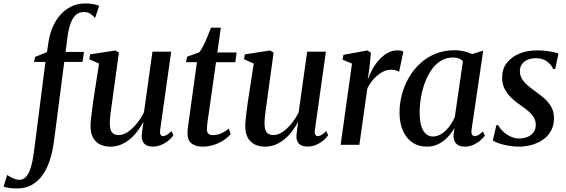

<svg xmlns="http://www.w3.org/2000/svg" viewBox="-144 -835 3263 1107"><path d="M135 -590Q142.5 -639.5 160.5 -680.5Q178.5 -721.5 205.8 -751.5Q233 -781.5 268.5 -798.2Q304 -815 345.5 -815Q368.5 -815 389.2 -812Q410 -809 428 -801.5L404 -731Q395 -743 378.8 -754.5Q362.5 -766 338 -765.5Q312 -765.5 293.5 -749.2Q275 -733 263.2 -700.8Q251.5 -668.5 245 -621L234 -535.5H340L332 -478H226.5L167.5 -23Q159.5 39.5 142.8 90Q126 140.5 99.8 176.5Q73.5 212.5 37.5 232Q1.5 251.5 -45 251.5Q-69 252 -89.5 248.8Q-110 245.5 -123.5 241.5L-102.5 173.5Q-97.5 178 -85.2 184.8Q-73 191.5 -58.8 196.8Q-44.5 202 -33 202Q-10 202 6 184.5Q22 167 33 132.5Q44 98 51 46L118 -478H52L58 -506.5L127 -534.5Z M492 10.5Q459.5 10.5 433.8 -1.8Q408 -14 393.2 -40Q378.5 -66 378 -106.5Q378 -122 380.2 -144.5Q382.5 -167 385.8 -192.5Q389 -218 392.2 -242Q395.5 -266 398.5 -284L427 -468.5L371 -493.5L375.5 -521.5L521.5 -544L541.5 -532L507.5 -284.5Q505 -265 501.8 -242.5Q498.5 -220 495.5 -197.8Q492.5 -175.5 490.8 -156.5Q489 -137.5 489 -124.5Q489 -99.5 494.8 -84.5Q500.5 -69.5 512.2 -63Q524 -56.5 541.5 -56.5Q567 -56.5 593.8 -74.8Q620.5 -93 644.8 -122.8Q669 -152.5 686 -187.5L735 -537H843L779.5 -86.5Q777 -68.5 781.5 -59.2Q786 -50 795.5 -50Q805 -50 817 -56.8Q829 -63.5 844.5 -79L856 -55.5Q849 -44 831.8 -28.5Q814.5 -13 790.2 -1.5Q766 10 736.5 10Q702.5 10 687.5 -7Q672.5 -24 673 -49.5Q673 -53 674 -62Q675 -71 676.5 -83Q678 -95 679.8 -107.2Q681.5 -119.5 683 -129L681.5 -129.5Q666.5 -102.5 647.2 -77.2Q628 -52 604.2 -32.2Q580.5 -12.5 552.5 -1Q524.5 10.5 492 10.5Z M1059 -177.5Q1055.5 -156 1053.5 -140.2Q1051.5 -124.5 1050.2 -112Q1049 -99.5 1049 -88Q1049 -71.5 1057.8 -63.8Q1066.5 -56 1081.5 -56Q1110.5 -56 1134 -67Q1157.5 -78 1175 -93.5L1186 -61.5Q1170 -42.5 1144.8 -26Q1119.5 -9.5 1088 0.5Q1056.5 10.5 1021.5 10.5Q984 10.5 960 -8.2Q936 -27 937 -68.5Q937 -74.5 937.8 -83.8Q938.5 -93 940.2 -106Q942 -119 944.2 -135.8Q946.5 -152.5 949.5 -174L991.5 -476.5H928.5L934.5 -508L1004 -533Q1015.5 -545 1028.2 -570.8Q1041 -596.5 1052.8 -625.2Q1064.5 -654 1072.5 -675.5H1129.5L1109 -532.5H1220.5L1212.5 -476.5H1101.5Z M1384 10.5Q1351.5 10.5 1325.8 -1.8Q1300 -14 1285.2 -40Q1270.5 -66 1270 -106.5Q1270 -122 1272.2 -144.5Q1274.5 -167 1277.8 -192.5Q1281 -218 1284.2 -242Q1287.5 -266 1290.5 -284L1319 -468.5L1263 -493.5L1267.5 -521.5L1413.5 -544L1433.5 -532L1399.5 -284.5Q1397 -265 1393.8 -242.5Q1390.5 -220 1387.5 -197.8Q1384.5 -175.5 1382.8 -156.5Q1381 -137.5 1381 -124.5Q1381 -99.5 1386.8 -84.5Q1392.5 -69.5 1404.2 -63Q1416 -56.5 1433.5 -56.5Q1459 -56.5 1485.8 -74.8Q1512.5 -93 1536.8 -122.8Q1561 -152.5 1578 -187.5L1627 -537H1735L1671.5 -86.5Q1669 -68.5 1673.5 -59.2Q1678 -50 1687.5 -50Q1697 -50 1709 -56.8Q1721 -63.5 1736.5 -79L1748 -55.5Q1741 -44 1723.8 -28.5Q1706.5 -13 1682.2 -1.5Q1658 10 1628.5 10Q1594.5 10 1579.5 -7Q1564.5 -24 1565 -49.5Q1565 -53 1566 -62Q1567 -71 1568.5 -83Q1570 -95 1571.8 -107.2Q1573.5 -119.5 1575 -129L1573.5 -129.5Q1558.5 -102.5 1539.2 -77.2Q1520 -52 1496.2 -32.2Q1472.5 -12.5 1444.5 -1Q1416.5 10.5 1384 10.5Z M1820 0 1885.5 -468.5 1831 -491 1836 -519 1974.5 -544 1994.5 -531 1986 -444 1976 -375.5Q1986 -404.5 2002.5 -434.5Q2019 -464.5 2041 -489.2Q2063 -514 2089.5 -529.2Q2116 -544.5 2145.5 -544.5Q2158.5 -544.5 2167.8 -542.5Q2177 -540.5 2181.5 -537L2157 -420.5Q2152.5 -425 2139.5 -429Q2126.5 -433 2109.5 -433Q2089 -433 2069.2 -424Q2049.5 -415 2031.5 -399.8Q2013.5 -384.5 1998.8 -365.2Q1984 -346 1974 -325.5L1928 0Z M2575 -88.5Q2572 -66.5 2578 -58.2Q2584 -50 2594 -50Q2603 -50 2614.2 -56.5Q2625.5 -63 2639.5 -77L2652 -53.5Q2645.5 -43.5 2629.2 -28.5Q2613 -13.5 2588.8 -1.5Q2564.5 10.5 2534 10.5Q2502.5 10.5 2485.8 -7.5Q2469 -25.5 2471 -59L2476.5 -98Q2462 -71 2438.8 -46Q2415.5 -21 2385 -5.2Q2354.5 10.5 2318 10.5Q2268.5 10.5 2233 -14Q2197.5 -38.5 2178.5 -82.8Q2159.5 -127 2159.5 -186Q2159.5 -237.5 2173 -289Q2186.5 -340.5 2212.8 -386.5Q2239 -432.5 2277.5 -468.2Q2316 -504 2366.2 -524.8Q2416.5 -545.5 2478 -545.5Q2504 -545.5 2530.8 -539.2Q2557.5 -533 2578.5 -523.5L2642 -543ZM2525 -482.5Q2516 -492 2501.8 -497.8Q2487.5 -503.5 2469 -503.5Q2429 -503.5 2398 -484.5Q2367 -465.5 2344 -432.8Q2321 -400 2305.8 -358.5Q2290.5 -317 2283 -272.5Q2275.5 -228 2275.5 -185Q2275.5 -138 2285.2 -107.8Q2295 -77.5 2312 -62.8Q2329 -48 2351.5 -48Q2371.5 -48 2390.5 -57.2Q2409.5 -66.5 2426.2 -82.5Q2443 -98.5 2456.2 -119Q2469.5 -139.5 2478.5 -161.5Z M3057 -437H3045Q3037 -460 3011 -479.8Q2985 -499.5 2947 -499.5Q2920.5 -499.5 2899.8 -491.2Q2879 -483 2866.8 -467Q2854.5 -451 2853.5 -427Q2853 -402.5 2864.2 -382.5Q2875.5 -362.5 2895.5 -345.2Q2915.5 -328 2939.5 -310.5Q2969 -290 2994 -268Q3019 -246 3034.5 -218.5Q3050 -191 3050 -153Q3050 -113 3033.8 -82.5Q3017.5 -52 2989 -31.5Q2960.5 -11 2923.8 -0.2Q2887 10.5 2845 10.5Q2817.5 10.5 2787 5Q2756.5 -0.5 2732 -8.8Q2707.5 -17 2697.5 -25.5L2718 -113.5H2728.5Q2738 -94.5 2756.8 -76.8Q2775.5 -59 2799.8 -47.8Q2824 -36.5 2850 -36.5Q2874.5 -36.5 2896 -45Q2917.5 -53.5 2931.2 -71Q2945 -88.5 2945 -115.5Q2945 -141 2931.8 -161Q2918.5 -181 2897.5 -198.2Q2876.5 -215.5 2851.5 -232.5Q2829 -248 2805.8 -269.5Q2782.5 -291 2766.8 -320.2Q2751 -349.5 2751 -388.5Q2751 -436.5 2777.5 -471.5Q2804 -506.5 2849.5 -525.5Q2895 -544.5 2952.5 -544.5Q2978 -544.5 3002.5 -541.8Q3027 -539 3046.5 -534.8Q3066 -530.5 3076 -526.5Z"/></svg>

Font: Merriweather 72pt Medium
Style: Italic
Weight: 500
Italic angle: -7.8°
Version: Version 2.101